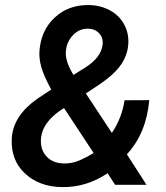

<svg xmlns="http://www.w3.org/2000/svg" viewBox="-20 -741 665 770"><path d="M27.3 -188Q33.2 -276.9 129.9 -345.2L185.5 -381.8Q155.8 -436.5 146 -470.9Q136.2 -505.4 138.2 -536.1Q144 -619.1 199.7 -670.9Q255.4 -722.7 339.4 -720.7Q384.8 -719.2 421.4 -699.2Q458 -679.2 477.5 -643.8Q497.1 -608.4 494.6 -565.9Q492.2 -522 466.6 -483.6Q440.9 -445.3 383.3 -405.3L324.2 -366.2L428.7 -208Q469.2 -268.6 479.5 -338.9L578.6 -339.4Q566.9 -206.5 488.8 -122.1L567.4 0H441.4L411.6 -46.4Q325.7 11.2 228.5 9.3Q137.2 8.3 79.6 -45.9Q22 -100.1 27.3 -188ZM236.3 -85.4Q269.5 -85 298.8 -97.7Q328.1 -110.4 355.5 -127.4L236.8 -307.6L220.2 -296.9Q153.3 -250 145 -191.9Q139.2 -145 164.6 -115.7Q189.9 -86.4 236.3 -85.4ZM244.6 -539.6Q239.7 -505.9 263.2 -460.9L274.4 -440.4L322.8 -470.7Q385.7 -510.7 391.6 -562.5Q394.5 -590.3 377 -608.2Q359.4 -626 332.5 -626Q297.4 -626 272.9 -600.3Q248.5 -574.7 244.6 -539.6Z"/></svg>

Font: TypoPRO Roboto
Style: Italic
Weight: 500
Italic angle: -12°
Designer: Google
Version: Version 2.136; 2016